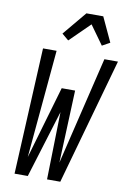

<svg xmlns="http://www.w3.org/2000/svg" viewBox="-104 -1038 741 1100"><g transform="rotate(10 266.5 -488.0)"><path d="M61 0 97 -735H176L119 -107L242 -529H320L303 -107L454 -735H533L327 0H250L259 -393L138 0ZM231 -805 192 -838 307 -976H405L471 -834L426 -809L347 -919Z"/></g></svg>

Font: Iosevka Term Oblique
Style: Regular
Weight: 400
Italic angle: -9°
Monospace: yes
Designer: Belleve Invis
Foundry: Belleve Invis
Version: Version 31.4.0